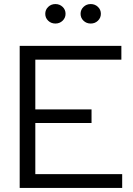

<svg xmlns="http://www.w3.org/2000/svg" viewBox="-20 -926 656 946"><path d="M77 0V-700H578V-632H154V-387H431V-320H154V-68H582V0ZM253 -810Q231.9 -810 217.5 -823.9Q203 -837.7 203 -857.9Q203 -878 217.5 -892Q231.9 -906 253 -906Q274 -906 288.5 -892.1Q303 -878.3 303 -858.1Q303 -838 288.5 -824Q274 -810 253 -810ZM427 -810Q405.9 -810 391.5 -823.9Q377 -837.7 377 -857.9Q377 -878 391.5 -892Q405.9 -906 427 -906Q448 -906 462.5 -892.1Q477 -878.3 477 -858.1Q477 -838 462.5 -824Q448 -810 427 -810Z"/></svg>

Font: Red Hat Display VF
Style: Regular
Weight: 300
Designer: Pentagram, MCKL
Foundry: Pentagram, MCKL
Version: Version 1.023